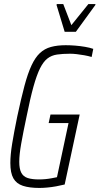

<svg xmlns="http://www.w3.org/2000/svg" viewBox="-20 -919 491 947"><path d="M174 8Q125 8 93 -2.5Q61 -13 46 -39.5Q31 -66 31 -115Q31 -155 40 -210.5Q49 -266 65 -344Q84 -433 100.5 -495Q117 -557 135.5 -596.5Q154 -636 177 -657.5Q200 -679 231.5 -687.5Q263 -696 304 -696Q327 -696 351.5 -694Q376 -692 399.5 -688Q423 -684 440 -678L432 -638Q415 -643 395.5 -646.5Q376 -650 358 -652Q340 -654 326 -654Q289 -654 261.5 -650Q234 -646 214 -630.5Q194 -615 177.5 -582Q161 -549 145 -491.5Q129 -434 111 -344Q94 -264 84.5 -210Q75 -156 75 -121Q75 -86 85 -67Q95 -48 116.5 -41Q138 -34 172 -34Q188 -34 204 -35.5Q220 -37 235.5 -40Q251 -43 261 -45L318 -312H220L229 -354H373L299 -9Q279 -4 257 0Q235 4 213.5 6Q192 8 174 8ZM299 -762 259 -894 260 -899H292L332 -795L416 -899H451L450 -894L354 -762Z"/></svg>

Font: Saira Condensed ExtraLight
Style: Italic
Weight: 250
Width: 3
Italic angle: -12°
Designer: Hector Gatti with collaboration of the Omnibus-Type team
Foundry: Omnibus-Type
Version: Version 1.101